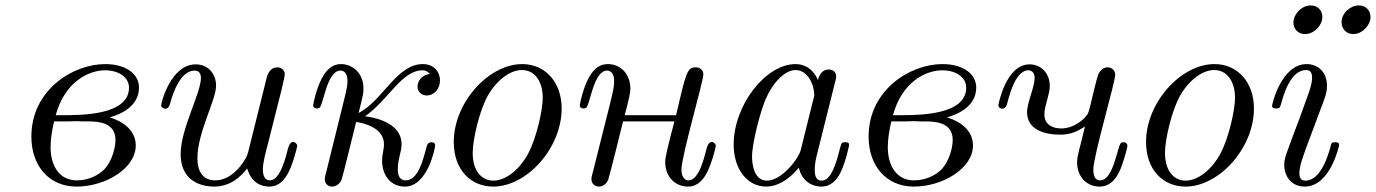

<svg xmlns="http://www.w3.org/2000/svg" viewBox="-20 -679 5088 710"><path d="M96 -174C96 -65 162 11 263 11C371 11 482 -57 482 -141C482 -183 455 -223 386 -245C484 -273 494 -329 494 -355C494 -407 444 -442 369 -442C248 -442 96 -345 96 -174ZM167 -135C167 -167 173 -199 180 -230H232L264 -231L287 -230H307C347 -230 407 -225 407 -161C407 -134 395 -85 367 -54C345 -31 307 -12 264 -12C198 -12 167 -68 167 -135ZM186 -253C219 -374 305 -419 369 -419C418 -419 457 -394 457 -355C457 -253 283 -253 208 -253Z M576 -290C576 -280 587 -277 592 -277C598 -277 605 -281 609 -296C618 -329 645 -418 700 -418C718 -418 723 -404 723 -391C723 -334 648 -203 648 -109C648 -13 719 11 772 11C832 11 871 -26 894 -56C910 -3 945 11 976 11C1014 11 1034 -18 1046 -40C1064 -75 1079 -134 1079 -140C1079 -146 1072 -154 1064 -154C1057 -154 1050 -148 1045 -130C1038 -102 1017 -12 978 -12C968 -12 952 -18 952 -52C952 -78 963 -118 971 -148C1020 -342 1033 -390 1033 -407C1033 -416 1023 -430 1006 -430C972 -430 965 -389 964 -383L901 -130C899 -121 897 -112 893 -103C882 -77 838 -12 776 -12C729 -12 710 -47 710 -93C710 -190 779 -308 779 -362C779 -407 749 -441 704 -441C611 -441 576 -298 576 -290Z M1138 -290C1138 -277 1153 -276 1161 -280C1176 -288 1188 -418 1239 -418C1249 -418 1265 -412 1265 -379C1265 -355 1255 -321 1248 -292L1187 -45C1185 -36 1181 -26 1181 -16C1181 1 1194 11 1208 11C1226 11 1239 -4 1243 -14C1247 -24 1297 -228 1297 -228C1332 -223 1400 -204 1400 -145C1400 -127 1393 -109 1393 -85C1393 -29 1426 11 1477 11C1562 11 1589 -133 1589 -140C1589 -149 1585 -153 1575 -153C1562 -153 1558 -141 1556 -131C1544 -86 1526 -12 1480 -12C1469 -12 1451 -17 1451 -52C1451 -93 1465 -116 1465 -146C1465 -220 1378 -243 1330 -249C1418 -311 1465 -419 1543 -419C1555 -419 1561 -414 1570 -406C1527 -398 1524 -367 1524 -358C1524 -339 1539 -326 1558 -326C1585 -326 1607 -350 1607 -381C1607 -416 1582 -442 1544 -442C1446 -442 1396 -307 1306 -261C1324 -333 1324 -334 1324 -352C1324 -413 1279 -442 1241 -442C1228 -442 1217 -439 1206 -432C1156 -401 1138 -290 1138 -290Z M1658 -154C1658 -51 1721 11 1804 11C1928 11 2057 -131 2057 -278C2057 -373 1998 -442 1911 -442C1787 -442 1658 -300 1658 -154ZM1728 -114C1728 -164 1754 -275 1786 -329C1823 -390 1871 -420 1910 -420C1959 -420 1987 -376 1987 -317C1987 -274 1965 -171 1933 -111C1904 -56 1853 -11 1804 -11C1765 -11 1728 -42 1728 -114Z M2124 -290C2124 -277 2139 -276 2147 -280C2162 -288 2174 -418 2225 -418C2235 -418 2251 -411 2251 -380C2251 -362 2250 -353 2235 -292L2173 -45C2171 -36 2167 -26 2167 -16C2167 1 2181 11 2195 11C2213 11 2225 -4 2229 -14C2233 -24 2284 -229 2284 -230H2474C2435 -85 2440 -81 2440 -79C2440 -25 2477 11 2524 11C2562 11 2582 -18 2594 -40C2612 -75 2627 -134 2627 -140C2627 -146 2620 -154 2612 -154C2605 -154 2598 -148 2593 -130C2586 -105 2567 -12 2526 -12C2516 -12 2500 -19 2500 -52C2500 -102 2580 -374 2581 -404C2581 -421 2567 -430 2553 -430C2521 -430 2517 -412 2480 -253H2290C2306 -312 2311 -335 2311 -352C2311 -404 2276 -442 2228 -442C2215 -442 2203 -439 2192 -432C2142 -401 2124 -290 2124 -290Z M2693 -144C2693 -59 2739 11 2814 11C2850 11 2894 -10 2934 -59C2945 -10 2982 11 3017 11C3054 11 3075 -14 3090 -45C3108 -83 3120 -141 3120 -143C3120 -153 3112 -153 3105 -153C3093 -153 3092 -152 3086 -130C3072 -74 3053 -11 3019 -11C2993 -11 2993 -38 2993 -52C2993 -59 2993 -75 3000 -103L3068 -375C3072 -389 3072 -391 3072 -396C3072 -417 3055 -422 3045 -422C3013 -422 3006 -388 3005 -383C2986 -426 2954 -442 2922 -442C2811 -442 2693 -290 2693 -144ZM2761 -100C2761 -150 2792 -267 2810 -309C2835 -370 2881 -420 2922 -420C2966 -420 2991 -368 2991 -326C2991 -324 2990 -319 2988 -313L2941 -124C2933 -92 2871 -11 2816 -11C2769 -11 2761 -70 2761 -100Z M3192 -174C3192 -65 3258 11 3359 11C3467 11 3578 -57 3578 -141C3578 -183 3551 -223 3482 -245C3580 -273 3590 -329 3590 -355C3590 -407 3540 -442 3465 -442C3344 -442 3192 -345 3192 -174ZM3263 -135C3263 -167 3269 -199 3276 -230H3328L3360 -231L3383 -230H3403C3443 -230 3503 -225 3503 -161C3503 -134 3491 -85 3463 -54C3441 -31 3403 -12 3360 -12C3294 -12 3263 -68 3263 -135ZM3282 -253C3315 -374 3401 -419 3465 -419C3514 -419 3553 -394 3553 -355C3553 -253 3379 -253 3304 -253Z M3672 -290C3672 -282 3679 -277 3686 -277C3693 -277 3700 -282 3703 -291C3708 -306 3730 -419 3783 -419C3796 -419 3806 -409 3806 -391C3806 -356 3778 -300 3778 -264C3778 -198 3845 -181 3901 -181C3941 -181 3967 -195 3992 -211C3974 -132 3963 -105 3963 -79C3963 -24 4000 11 4046 11C4093 11 4114 -31 4124 -55C4133 -77 4149 -130 4149 -140C4149 -154 4133 -155 4126 -151C4112 -142 4099 -12 4048 -12C4038 -12 4023 -17 4023 -52C4023 -102 4104 -374 4104 -403C4104 -417 4093 -430 4076 -430C4063 -430 4052 -422 4045 -411C4033 -392 4012 -277 4003 -259C3994 -242 3954 -204 3904 -204C3877 -204 3842 -215 3842 -256C3842 -288 3862 -329 3862 -361C3862 -408 3830 -441 3787 -441C3700 -441 3672 -293 3672 -290Z M4218 -154C4218 -51 4281 11 4364 11C4488 11 4617 -131 4617 -278C4617 -373 4558 -442 4471 -442C4347 -442 4218 -300 4218 -154ZM4288 -114C4288 -164 4314 -275 4346 -329C4383 -390 4431 -420 4470 -420C4519 -420 4547 -376 4547 -317C4547 -274 4525 -171 4493 -111C4464 -56 4413 -11 4364 -11C4325 -11 4288 -42 4288 -114Z M4941 -597C4941 -573 4958 -553 4984 -553C5018 -553 5048 -586 5048 -616C5048 -640 5031 -659 5005 -659C4973 -659 4941 -630 4941 -597ZM4763 -596C4763 -572 4780 -553 4806 -553C4840 -553 4870 -586 4870 -616C4870 -640 4853 -659 4827 -659C4793 -659 4763 -626 4763 -596ZM4684 -288C4684 -278 4694 -278 4699 -278C4712 -278 4713 -280 4717 -294C4726 -327 4752 -420 4810 -420C4821 -420 4832 -415 4832 -392C4832 -368 4821 -339 4814 -320L4784 -237C4771 -204 4759 -171 4747 -138C4733 -100 4729 -89 4729 -69C4729 -30 4753 11 4805 11C4899 11 4932 -139 4932 -143C4932 -153 4924 -153 4917 -153C4904 -153 4904 -151 4900 -136C4892 -107 4865 -11 4807 -11C4799 -11 4785 -12 4785 -39C4785 -65 4798 -98 4811 -135L4875 -306C4885 -335 4887 -343 4887 -362C4887 -417 4849 -442 4812 -442C4718 -442 4684 -293 4684 -288Z"/></svg>

Font: CMU Serif
Style: Italic
Weight: 500
Italic angle: -14.04°
Version: Version 0.7.0